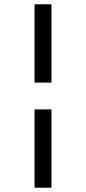

<svg xmlns="http://www.w3.org/2000/svg" viewBox="-20 -719 401 895"><path d="M141 -334V-699H220V-334ZM141 156V-209H220V156Z"/></svg>

Font: Faustina SemiBold
Style: Regular
Weight: 600
Designer: Alfonso Garcia
Foundry: http://www.omnibus-type.com
Version: Version 1.200